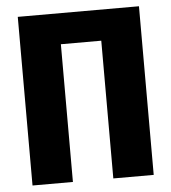

<svg xmlns="http://www.w3.org/2000/svg" viewBox="-51 -739 701 786"><g transform="rotate(-5 300.0 -346.5)"><path d="M383 0V-566H217V0H51V-693H549V0Z"/></g></svg>

Font: Qzxlaeiskcpccdgjqmyffctclhy
Style: Regular
Weight: 700
Monospace: yes
Designer: Carrois Corporate & Edenspiekermann
Foundry: Carrois Corporate GbR & Edenspiekermann AG
Version: Version 2.001